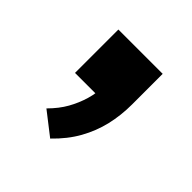

<svg xmlns="http://www.w3.org/2000/svg" viewBox="-92 -213 432 432"><g transform="rotate(45 124.5 3.0)"><path d="M119 144 65 102Q85 82 96.5 61.5Q108 41 114.5 19Q121 -3 121 -26L148 0H54V-138H195V-41Q195 -6 187.5 26Q180 58 163.5 87.5Q147 117 119 144Z"/></g></svg>

Font: Nunito Sans 10pt SemiCondensed
Style: Bold
Weight: 700
Width: 4
Designer: Vernon Adams
Foundry: Vernon Adams
Version: Version 3.101;gftools[0.9.27]